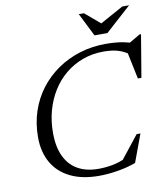

<svg xmlns="http://www.w3.org/2000/svg" viewBox="-94 -951 912 1041"><g transform="rotate(-10 362.0 -431.0)"><path d="M525 -60.5 497.5 -39.5 606.5 -177.5H627.5L571 -25Q529 -9 473.5 0.5Q418 10 367.5 10Q274.5 10 209.5 -22Q144.5 -54 110.8 -113Q77 -172 77 -253Q77 -329.5 99.2 -396Q121.5 -462.5 162.5 -516.2Q203.5 -570 259.5 -608.5Q315.5 -647 383 -667.8Q450.5 -688.5 526 -688.5Q552 -688.5 577.2 -686.5Q602.5 -684.5 627.5 -679.5Q652.5 -674.5 677 -665.5L644 -665L716 -707H724L685 -473.5H665.5L633.5 -627L658 -602Q621.5 -629 588 -639.2Q554.5 -649.5 507.5 -649.5Q445.5 -649.5 392.2 -630Q339 -610.5 296.2 -575.2Q253.5 -540 223.2 -491.5Q193 -443 177 -385.2Q161 -327.5 161 -263Q161 -185 186 -132.8Q211 -80.5 257.8 -54.2Q304.5 -28 370 -28Q409 -28 447.2 -35Q485.5 -42 525 -60.5ZM687.5 -872.5 545.5 -744.5H474.5L410.5 -872.5H439L528.5 -796.5H512L650 -872.5Z"/></g></svg>

Font: Newsreader 28pt
Style: Italic
Weight: 400
Italic angle: -17°
Version: Version 1.003